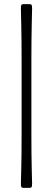

<svg xmlns="http://www.w3.org/2000/svg" viewBox="-20 -720 254 920"><path d="M130.4 -73.2Q130.4 23.9 132.1 90.3Q133.8 156.7 133.8 160.2Q133.8 171.4 131.6 175.8Q129.4 180.2 122.1 180.2H91.8Q84.5 180.2 82.3 175.8Q80.1 171.4 80.1 160.2Q80.1 156.7 81.8 90.3Q83.5 23.9 83.5 -73.2V-431.6Q83.5 -528.8 81.8 -602.8Q80.1 -676.8 80.1 -680.2Q80.1 -691.4 82.3 -695.8Q84.5 -700.2 91.8 -700.2H122.1Q129.4 -700.2 131.6 -695.8Q133.8 -691.4 133.8 -680.2Q133.8 -676.8 132.1 -602.8Q130.4 -528.8 130.4 -431.6Z"/></svg>

Font: Cooper*
Style: Italic
Weight: 400
Italic angle: -7°
Designer: Owen Earl
Foundry: indestructible type*
Version: Version 0.001